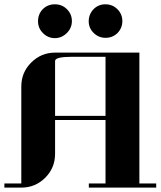

<svg xmlns="http://www.w3.org/2000/svg" viewBox="-20 -855 732 875"><path d="M0 0V-19H77.1V-460.9Q77.1 -524.9 122.1 -569.8Q167.5 -615.2 231 -615.2H615.2V-19H691.9V0H384.8V-19H460.9V-308.1H231V-153.8Q231 -89.8 186 -44.9Q141.1 0 77.1 0ZM153.3 -758.3Q153.3 -791 175.3 -813.5Q197.3 -835.4 230 -835.4Q262.7 -835.4 285.2 -813Q307.6 -790.5 307.6 -758.8Q307.6 -727.5 284.7 -704.6Q261.2 -681.2 230 -681.2Q198.7 -681.2 175.8 -704.1Q153.3 -726.6 153.3 -758.3ZM231 -327.1H460.9V-596.2H308.1Q231 -596.2 231 -577.1ZM406.7 -813.5Q428.7 -835.4 460.4 -835.4Q492.7 -835.4 515.1 -813Q537.6 -790.5 537.6 -758.8Q537.6 -727.5 515.6 -704.6Q493.2 -682.6 460.9 -682.6Q429.7 -682.6 407.2 -704.6Q384.3 -726.6 384.3 -758.3Q384.3 -790 406.7 -813.5Z"/></svg>

Font: Hjet
Style: Regular
Weight: 400
Designer: T. Christopher White
Version: Version 1.2